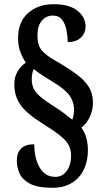

<svg xmlns="http://www.w3.org/2000/svg" viewBox="-20 -780 489 913"><path d="M230 113Q158 113 121.5 93Q85 73 72.5 43.5Q60 14 60 -15Q60 -94 143 -94Q143 -28 168.5 16.5Q194 61 243 61Q277 61 297.5 32.5Q318 4 318 -40Q318 -66 308 -87.5Q298 -109 268 -133.5Q238 -158 180 -194Q108 -239 78 -280.5Q48 -322 48 -380Q48 -413 63.5 -440Q79 -467 103 -482Q90 -500 78 -529.5Q66 -559 66 -599Q66 -676 113.5 -718Q161 -760 235 -760Q310 -760 348.5 -729Q387 -698 387 -653Q387 -624 365.5 -602Q344 -580 302 -580Q302 -608 296 -637.5Q290 -667 275 -686.5Q260 -706 231 -706Q199 -706 178.5 -681Q158 -656 158 -611Q158 -564 179.5 -539.5Q201 -515 241 -493Q305 -456 344.5 -426.5Q384 -397 403 -365.5Q422 -334 422 -292Q422 -254 406 -222Q390 -190 367 -173Q398 -131 398 -65Q398 -14 378.5 26.5Q359 67 321 90Q283 113 230 113ZM324 -211Q327 -218 329.5 -231.5Q332 -245 332 -260Q332 -294 312 -324Q292 -354 234 -389Q208 -405 184.5 -420Q161 -435 141 -451Q131 -434 131 -403Q131 -375 142 -355Q153 -335 178 -315Q203 -295 246 -268Q276 -249 293.5 -234.5Q311 -220 324 -211Z"/></svg>

Font: Noto Serif ExtraCondensed ExtraBold
Style: Regular
Weight: 800
Width: 2
Designer: Monotype Design Team
Foundry: Monotype Imaging Inc.
Version: Version 2.013; ttfautohint (v1.8.4.7-5d5b)